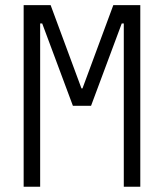

<svg xmlns="http://www.w3.org/2000/svg" viewBox="-20 -713 626 733"><path d="M70.3 0V-693.4H173.3L291 -375.5H294.9L412.6 -693.4H515.6V0H452.6V-623.5H444.8L327.6 -309.1H258.3L141.1 -623.5H133.3V0Z"/></svg>

Font: CaskaydiaCove NFP Light
Style: Regular
Weight: 300
Designer: Aaron Bell
Foundry: Saja Typeworks
Version: Version 2111.001; VTT 6.35;Nerd Fonts 3.1.1